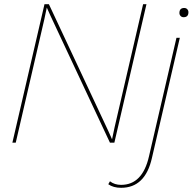

<svg xmlns="http://www.w3.org/2000/svg" viewBox="-20 -680 918 915"><path d="M39 0 192 -660H213L496 -56L514 -16L526 -73L662 -660H678L525 0H504L221 -604L203 -644L191 -587L55 0ZM855 -598Q846 -598 840.5 -604Q835 -610 835 -618Q835 -642 858 -642Q867 -642 872.5 -636Q878 -630 878 -622Q878 -598 855 -598ZM557 215Q520 215 496 198L504 184Q526 201 557 201Q659 201 690 65L821 -500H837L704 73Q672 215 557 215Z"/></svg>

Font: Elaine Sans Thin
Style: Italic
Weight: 250
Italic angle: -13°
Designer: Wei Huang
Foundry: Wei Huang
Version: Version 2.001;December 24, 2019;FontCreator 12.0.0.2547 64-b